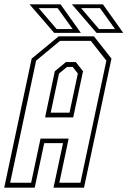

<svg xmlns="http://www.w3.org/2000/svg" viewBox="-44 -868 590 888"><path d="M-24.5 0 102.5 -597 227.5 -700H390.5L471.5 -597L344.5 0H203.5L247.5 -206H160.5L116.5 0ZM3 -23H100L143.5 -227H273.5L230.5 -23H328L448 -587.5L376 -679H233.5L123 -587.5ZM164.5 -325 209.5 -538.5 261 -581H306.5L340 -538.5L294.5 -325ZM190.5 -347H277.5L316 -528L292 -558.5H266L229 -528ZM526 -716H402.5L288.5 -848H432ZM488 -733.5 418.5 -830.5H331L414 -733.5ZM330 -716H206.5L92.5 -848H236ZM292 -733.5 222.5 -830.5H135L218 -733.5Z"/></svg>

Font: Tourney Condensed ExtraLight
Style: Italic
Weight: 200
Width: 3
Italic angle: -12°
Designer: Tyler Finck
Foundry: Etcetera Type Co
Version: Version 1.010; ttfautohint (v1.8.3)